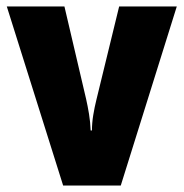

<svg xmlns="http://www.w3.org/2000/svg" viewBox="-20 -573 567 593"><path d="M175 0 1 -553H179L246 -267Q251 -245 255 -220.5Q259 -196 260 -170H264Q264 -193 268 -217.5Q272 -242 278 -266L348 -553H526L353 0Z"/></svg>

Font: Noto Sans Gujarati Condensed Black
Style: Regular
Weight: 900
Width: 3
Designer: Jelle Bosma - Monotype Design Team, Universal Thirst
Foundry: Monotype Imaging Inc.
Version: Version 2.106; ttfautohint (v1.8.4.7-5d5b)